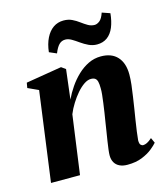

<svg xmlns="http://www.w3.org/2000/svg" viewBox="-113 -840 819 940"><g transform="rotate(-15 296.0 -370.0)"><path d="M229.5 -370Q243.5 -400 263.5 -429.2Q283.5 -458.5 308.8 -482.5Q334 -506.5 363.8 -521Q393.5 -535.5 427.5 -535.5Q482 -535.5 511 -503.5Q540 -471.5 540 -414Q540 -391 536.8 -362.2Q533.5 -333.5 528.8 -303.2Q524 -273 520 -245Q516 -219.5 511.2 -190.2Q506.5 -161 503 -134.8Q499.5 -108.5 498 -91Q498 -73.5 503.8 -67.8Q509.5 -62 516.5 -62Q525 -62 536 -67.2Q547 -72.5 561.5 -85.5L573.5 -59Q564 -47.5 543.5 -31Q523 -14.5 491.8 -1.8Q460.5 11 417.5 11Q394 11 377.5 3Q361 -5 352.5 -20Q344 -35 344 -56Q344 -66.5 346.2 -84.8Q348.5 -103 352 -126.2Q355.5 -149.5 359.5 -173.5Q363.5 -197.5 366.5 -218.5Q370.5 -242 374 -265.5Q377.5 -289 380.5 -311.2Q383.5 -333.5 385.5 -352.5Q387.5 -371.5 387 -385.5Q387 -406 384 -418.2Q381 -430.5 373.2 -436Q365.5 -441.5 352 -441.5Q335.5 -441.5 317 -429Q298.5 -416.5 280.5 -395.8Q262.5 -375 246.5 -349.5Q230.5 -324 220 -298L179 0H32L93.5 -454.5L40 -479L44.5 -505L226 -535L247.5 -519.5ZM187.5 -621Q192 -662 206.8 -691.5Q221.5 -721 244.2 -736.8Q267 -752.5 296.5 -752.5Q320.5 -752.5 339.2 -743.5Q358 -734.5 374.2 -722.2Q390.5 -710 406 -701Q421.5 -692 439 -692Q451.5 -692 464.8 -702.5Q478 -713 487.5 -741.5L528 -727.5Q524 -687 511.8 -657.5Q499.5 -628 478 -612.2Q456.5 -596.5 426 -596.5Q404 -596.5 384 -606Q364 -615.5 346.2 -628.2Q328.5 -641 312.2 -650.5Q296 -660 280.5 -660Q262 -660 249 -647Q236 -634 224.5 -605Z"/></g></svg>

Font: Merriweather 96pt ExtraBold
Style: Italic
Weight: 800
Italic angle: -7.8°
Version: Version 2.101